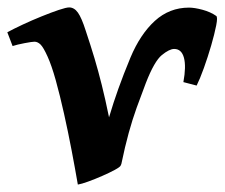

<svg xmlns="http://www.w3.org/2000/svg" viewBox="-28 -477 605 517"><path d="M364.7 -253.4Q351.6 -219.2 340.1 -187.3Q328.6 -155.3 318.6 -119.1Q308.6 -83 298.8 -35.6L296.9 -31.2Q295.4 -27.3 281 -19.5Q266.6 -11.7 247.1 -3.2Q227.5 5.4 209.2 12Q190.9 18.6 181.6 20Q174.3 -22.5 164.8 -72.3Q155.3 -122.1 144.3 -171.4Q133.3 -220.7 122.1 -261Q110.8 -301.3 100.1 -324.7Q88.9 -349.6 81.1 -357.2Q73.2 -364.7 64.9 -364.7Q58.6 -364.7 38.1 -360.8Q17.6 -356.9 5.9 -353L-8.3 -390.1Q8.8 -399.4 33.4 -410.9Q58.1 -422.4 84 -432.9Q109.9 -443.4 130.1 -450.2Q150.4 -457 158.2 -457Q171.9 -457 181.9 -442.9Q191.9 -428.7 202.6 -395Q216.3 -354 226.6 -319.6Q236.8 -285.2 246.1 -248Q255.4 -210.9 265.6 -161.1Q277.3 -200.7 290.8 -238.3Q304.2 -275.9 323.2 -321.8Q349.6 -384.8 388.9 -420.7Q428.2 -456.5 481 -456.5Q495.6 -456.5 517.3 -450.7Q539.1 -444.8 554.2 -434.1Q558.6 -431.2 554.2 -408.7Q549.8 -386.2 540.8 -355Q531.7 -323.7 521 -293.9Q510.3 -264.2 501.5 -246.6L465.8 -255.9Q473.6 -297.9 467.3 -321.5Q460.9 -345.2 440.9 -345.2Q428.2 -345.2 408 -328.9Q387.7 -312.5 364.7 -253.4Z"/></svg>

Font: Gentium Book Plus
Style: Bold Italic
Weight: 700
Italic angle: -8°
Designer: Victor Gaultney, Annie Olsen, Iska Routamaa, Becca Hirsbrunner
Foundry: SIL International
Version: Version 6.101